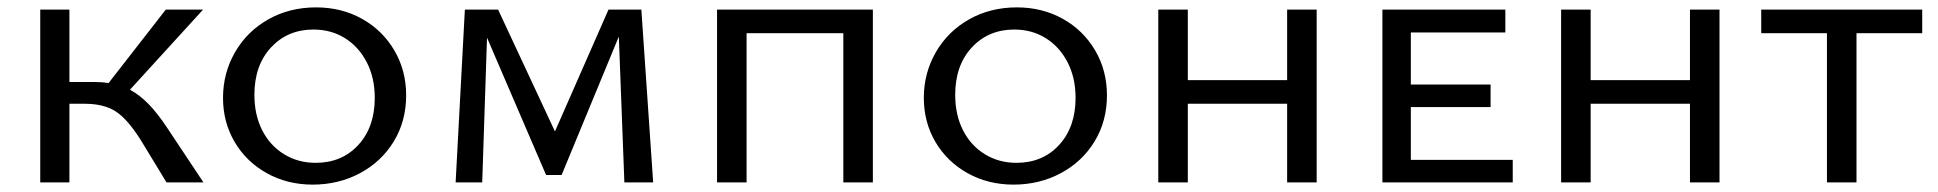

<svg xmlns="http://www.w3.org/2000/svg" viewBox="-20 -494 5250 520"><path d="M531 0H431L361 -115Q325 -172 293 -192.5Q261 -213 209 -213H168V0H89V-468H168V-272H234Q256 -272 274 -269L429 -468H530L332 -251Q358 -237 382.5 -212Q407 -187 434 -146Z M584 -229Q584 -296 616.5 -352.5Q649 -409 706.5 -441.5Q764 -474 836 -474Q905 -474 960.5 -443Q1016 -412 1048 -357.5Q1080 -303 1080 -236Q1080 -166 1046.5 -111Q1013 -56 955 -25Q897 6 827 6Q758 6 702.5 -25Q647 -56 615.5 -109.5Q584 -163 584 -229ZM995 -229Q995 -283 973.5 -325Q952 -367 914.5 -390.5Q877 -414 829 -414Q759 -414 714 -365.5Q669 -317 669 -237Q669 -183 690 -141.5Q711 -100 749 -76.5Q787 -53 835 -53Q906 -53 950.5 -101.5Q995 -150 995 -229Z M1671 0 1656 -395 1501 -20H1459L1299 -392L1286 0H1214L1239 -468H1329L1483 -138L1628 -468H1717L1749 0Z M2344 0H2264V-404H2002V0H1922V-468H2344Z M2482 -229Q2482 -296 2514.5 -352.5Q2547 -409 2604.5 -441.5Q2662 -474 2734 -474Q2803 -474 2858.5 -443Q2914 -412 2946 -357.5Q2978 -303 2978 -236Q2978 -166 2944.5 -111Q2911 -56 2853 -25Q2795 6 2725 6Q2656 6 2600.5 -25Q2545 -56 2513.5 -109.5Q2482 -163 2482 -229ZM2893 -229Q2893 -283 2871.5 -325Q2850 -367 2812.5 -390.5Q2775 -414 2727 -414Q2657 -414 2612 -365.5Q2567 -317 2567 -237Q2567 -183 2588 -141.5Q2609 -100 2647 -76.5Q2685 -53 2733 -53Q2804 -53 2848.5 -101.5Q2893 -150 2893 -229Z M3546 -468V0H3466V-213H3197V0H3117V-468H3197V-277H3466V-468Z M4077 -61V0H3724V-468H4057V-406H3801V-265H4017V-204H3801V-61Z M4637 -468V0H4557V-213H4288V0H4208V-468H4288V-277H4557V-468Z M5186 -404H5008V0H4928V-404H4750V-468H5186Z"/></svg>

Font: Ysabeau SC Medium
Style: Regular
Weight: 500
Designer: Christian Thalmann (Catharsis Fonts)
Version: Version 0.003